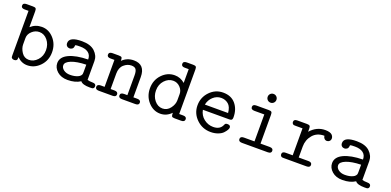

<svg xmlns="http://www.w3.org/2000/svg" viewBox="-5 -1337 4209 2068"><g transform="rotate(20 2100.0 -303.0)"><path d="M12 -580Q12 -611 53 -611H126Q151 -611 158.5 -602.5Q166 -594 166 -570V-388Q220 -437 293 -437Q373 -437 430.5 -372.5Q488 -308 488 -216Q488 -122 426.5 -58Q365 6 282 6Q216 6 166 -45Q166 -29 165 -21.5Q164 -14 156 -7Q148 0 132 0Q116 0 107.5 -7Q99 -14 98 -21Q97 -28 97 -41V-550H52Q12 -550 12 -580ZM166 -191Q166 -146 196 -100.5Q226 -55 279 -55Q334 -55 376.5 -101Q419 -147 419 -216Q419 -282 380.5 -329Q342 -376 287 -376Q240 -376 203 -342Q166 -308 166 -264Z M580 -128Q580 -198 661.5 -236.5Q743 -275 880 -277Q880 -328 846 -353.5Q812 -379 752 -379Q730 -379 716 -378Q701 -377 698 -375Q695 -373 695 -367Q694 -342 680 -331.5Q666 -321 651 -321Q632 -321 619 -333Q606 -345 606 -367Q606 -440 751 -440Q850 -440 899.5 -393Q949 -346 949 -285V-69Q970 -61 1009 -61Q1049 -61 1049 -31Q1049 -16 1041.5 -9Q1034 -2 1025.5 -1Q1017 0 999 0Q914 0 891 -32Q833 6 745 6Q671 6 625.5 -34Q580 -74 580 -128ZM649 -128Q649 -98 678 -76.5Q707 -55 752 -55Q805 -55 841 -72Q859 -80 868 -91.5Q877 -103 878.5 -111Q880 -119 880 -134V-218Q773 -215 711 -190Q649 -165 649 -128Z M1062 -30Q1062 -61 1103 -61H1147V-370H1102Q1062 -370 1062 -400Q1062 -431 1103 -431H1176Q1204 -431 1210 -421.5Q1216 -412 1216 -384Q1269 -437 1347 -437Q1477 -437 1477 -293V-61H1521Q1562 -61 1562 -30Q1562 0 1522 0H1369Q1328 0 1328 -30Q1328 -61 1369 -61H1408V-288Q1408 -335 1393.5 -355.5Q1379 -376 1341 -376Q1295 -376 1255.5 -341Q1216 -306 1216 -238V-61H1260Q1301 -61 1301 -30Q1301 0 1261 0H1102Q1062 0 1062 -30Z M1611 -215Q1611 -309 1672 -373Q1733 -437 1816 -437Q1882 -437 1933 -392V-550H1888Q1848 -550 1848 -580Q1848 -611 1889 -611H1962Q1987 -611 1994.5 -602.5Q2002 -594 2002 -570V-61H2047Q2087 -61 2087 -31Q2087 0 2046 0H1973Q1945 0 1939 -10Q1933 -20 1933 -50Q1879 6 1807 6Q1727 6 1669 -58.5Q1611 -123 1611 -215ZM1680 -215Q1680 -149 1718.5 -102Q1757 -55 1811 -55Q1864 -55 1898.5 -100.5Q1933 -146 1933 -194V-265Q1933 -308 1900 -342Q1867 -376 1820 -376Q1765 -376 1722.5 -330Q1680 -284 1680 -215Z M2370 -440Q2463 -440 2513.5 -379.5Q2564 -319 2564 -228Q2564 -215 2561 -207Q2558 -199 2551.5 -195.5Q2545 -192 2539.5 -191.5Q2534 -191 2524 -191H2226Q2238 -129 2285.5 -92Q2333 -55 2392 -55Q2470 -55 2496 -115Q2501 -129 2508 -133Q2515 -137 2529 -137Q2564 -137 2564 -109Q2564 -98 2554 -80.5Q2544 -63 2524.5 -42.5Q2505 -22 2468 -8Q2431 6 2385 6Q2289 6 2222 -59.5Q2155 -125 2155 -217Q2155 -309 2218 -374.5Q2281 -440 2370 -440ZM2227 -251H2493Q2487 -321 2452 -350Q2417 -379 2370 -379Q2318 -379 2278 -342.5Q2238 -306 2227 -251Z M2703 -30Q2703 -61 2744 -61H2865V-370H2752Q2711 -370 2711 -401Q2711 -431 2752 -431H2894Q2919 -431 2926.5 -422.5Q2934 -414 2934 -390V-61H3039Q3080 -61 3080 -30Q3080 0 3039 0H2744Q2703 0 2703 -30ZM2848.5 -526.5Q2834 -541 2834 -562Q2834 -583 2848.5 -597.5Q2863 -612 2884 -612Q2905 -612 2919.5 -597.5Q2934 -583 2934 -562Q2934 -541 2919.5 -526.5Q2905 -512 2884 -512Q2863 -512 2848.5 -526.5Z M3182 -31Q3182 -61 3222 -61H3303V-370H3222Q3210 -370 3203.5 -371Q3197 -372 3189.5 -379.5Q3182 -387 3182 -401Q3182 -431 3222 -431H3332Q3357 -431 3364.5 -422.5Q3372 -414 3372 -390V-356Q3443 -437 3542 -437Q3571 -437 3591.5 -430.5Q3612 -424 3621 -413.5Q3630 -403 3633.5 -393.5Q3637 -384 3637 -375Q3637 -356 3624.5 -344Q3612 -332 3595 -332Q3577 -332 3565 -345Q3553 -358 3552 -376Q3467 -376 3419.5 -319.5Q3372 -263 3372 -186V-61H3483Q3524 -61 3524 -30Q3524 0 3483 0H3222Q3210 0 3203.5 -1Q3197 -2 3189.5 -9.5Q3182 -17 3182 -31Z M3730 -128Q3730 -198 3811.5 -236.5Q3893 -275 4030 -277Q4030 -328 3996 -353.5Q3962 -379 3902 -379Q3880 -379 3866 -378Q3851 -377 3848 -375Q3845 -373 3845 -367Q3844 -342 3830 -331.5Q3816 -321 3801 -321Q3782 -321 3769 -333Q3756 -345 3756 -367Q3756 -440 3901 -440Q4000 -440 4049.5 -393Q4099 -346 4099 -285V-69Q4120 -61 4159 -61Q4199 -61 4199 -31Q4199 -16 4191.5 -9Q4184 -2 4175.5 -1Q4167 0 4149 0Q4064 0 4041 -32Q3983 6 3895 6Q3821 6 3775.5 -34Q3730 -74 3730 -128ZM3799 -128Q3799 -98 3828 -76.5Q3857 -55 3902 -55Q3955 -55 3991 -72Q4009 -80 4018 -91.5Q4027 -103 4028.5 -111Q4030 -119 4030 -134V-218Q3923 -215 3861 -190Q3799 -165 3799 -128Z"/></g></svg>

Font: CMU Typewriter Text
Style: Regular
Weight: 500
Monospace: yes
Version: Version 0.7.0